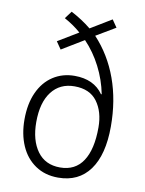

<svg xmlns="http://www.w3.org/2000/svg" viewBox="-86 -821 673 892"><g transform="rotate(10 250.5 -375.0)"><path d="M274 -698 373 -758 397 -723 306 -669Q377 -593 414 -491Q451 -389 451 -266Q451 -133 399 -61.5Q347 10 250 10Q188 10 142.5 -21Q97 -52 73.5 -106Q50 -160 50 -229Q50 -303 74.5 -357Q99 -411 143.5 -440Q188 -469 245 -469Q336 -469 380 -406L383 -407Q370 -473 339 -533.5Q308 -594 263 -641L159 -578L135 -613L231 -671Q197 -701 153 -725L179 -760Q231 -733 274 -698ZM106 -227Q106 -141 143.5 -89.5Q181 -38 251 -38Q322 -38 358.5 -93Q395 -148 395 -252Q395 -326 360 -373.5Q325 -421 253 -421Q184 -421 145 -370Q106 -319 106 -227Z"/></g></svg>

Font: Noto Sans UI NarrowLight
Style: Regular
Weight: 300
Width: 4
Designer: Monotype Design Team
Foundry: Monotype Imaging Inc.
Version: Version 1.001